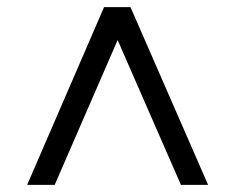

<svg xmlns="http://www.w3.org/2000/svg" viewBox="-20 -517 658 537"><path d="M309 -405 133 0H56L271 -497H345L562 0H486Z"/></svg>

Font: Rosario Light
Style: Regular
Weight: 300
Designer: Hector Gatti
Foundry: Omnibus Type
Version: Version 1.101; ttfautohint (v1.8.1.43-b0c9)